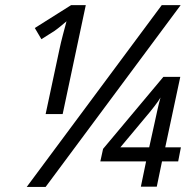

<svg xmlns="http://www.w3.org/2000/svg" viewBox="-20 -734 765 754"><path d="M85 0 615.2 -713.9H689.5L159.2 0ZM159.2 -286.1 213.4 -540Q218.8 -565.9 227.1 -597.4Q235.4 -628.9 241.2 -650.4Q231.9 -642.6 220 -632.6Q208 -622.6 194.3 -612.8L142.6 -580.1L116.7 -624L259.3 -713.9H316.9L226.1 -286.1ZM533.2 -1 553.7 -100.1H374L384.8 -149.4L621.6 -432.1H688L628.9 -155.3H690.4L679.7 -100.1H616.2L595.7 -1ZM452.6 -155.3H565.9L586.9 -250.5Q592.8 -276.4 598.1 -301.8Q603.5 -327.1 610.4 -351.1Q604 -339.4 585.7 -315.7Q567.4 -292 554.2 -276.9Z"/></svg>

Font: Open Sans
Style: Italic
Weight: 400
Italic angle: -12°
Designer: Monotype Design Team
Foundry: Monotype Imaging Inc.
Version: Version 3.000; ttfautohint (v1.8.4)